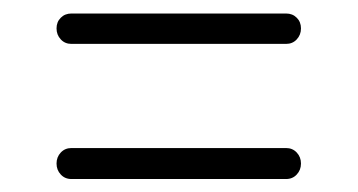

<svg xmlns="http://www.w3.org/2000/svg" viewBox="-20 -455 540 290"><path d="M87.9 -388.7Q78.1 -388.7 71.8 -395.5Q65.4 -402.3 65.4 -412.1Q65.4 -421.9 71.8 -428.2Q78.1 -434.6 87.9 -434.6H412.1Q421.9 -434.6 428.2 -428.2Q434.6 -421.9 434.6 -412.1Q434.6 -402.3 428.2 -395.5Q421.9 -388.7 412.1 -388.7ZM87.9 -184.6Q78.1 -184.6 71.8 -191.4Q65.4 -198.2 65.4 -208Q65.4 -217.8 71.8 -224.6Q78.1 -231.4 87.9 -231.4H412.1Q421.9 -231.4 428.2 -224.6Q434.6 -217.8 434.6 -208Q434.6 -198.2 428.2 -191.4Q421.9 -184.6 412.1 -184.6Z"/></svg>

Font: Rounded-X Mgen+ 1m light
Style: Regular
Weight: 200
Designer: [Source Han Sans]
Ryoko NISHIZUKA  (kana & ideographs); Paul D. Hunt (Latin, Greek & Cyrillic); Wenlong ZHANG  (bopomofo
Version: Version 1.059.20150602